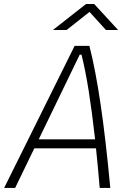

<svg xmlns="http://www.w3.org/2000/svg" viewBox="-32 -918 638 938"><path d="M-11.7 0 332.5 -693.8H404.8Q434.6 -577.1 459.5 -408.4Q484.4 -239.7 506.8 0H455.1Q446.3 -105 437 -193.4H135.7L42 0ZM157.2 -237.3H432.6Q417.5 -372.1 401.4 -473.6Q385.3 -575.2 366.2 -650.9H357.4ZM226.6 -771.5 388.2 -898.4H428.2L544.9 -771.5H485.4L405.3 -859.9L293.5 -771.5Z"/></svg>

Font: Cascadia Code NF ExtraLight
Style: Italic
Weight: 200
Italic angle: -10°
Monospace: yes
Designer: Aaron Bell
Foundry: Saja Typeworks
Version: Version 2404.023; ttfautohint (v1.8.4)